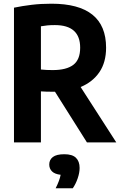

<svg xmlns="http://www.w3.org/2000/svg" viewBox="-20 -769 654 1037"><path d="M55.5 0V-727.5Q101 -737 151 -743Q201 -749 258 -749Q553 -749 553 -511.5Q553 -432.5 516.8 -379.2Q480.5 -326 415.5 -299L608 0H449.5L277 -273.5Q271.5 -273.5 265.5 -273.5Q244.5 -273.5 230.2 -274Q216 -274.5 201 -275.5V0ZM264.5 -390.5Q339 -390.5 376 -418.8Q413 -447 413 -511.5Q413 -633.5 276.5 -633.5Q253 -633.5 235.5 -631.8Q218 -630 201 -627V-393.5Q218 -392 232 -391.2Q246 -390.5 264.5 -390.5ZM280.5 248Q302.5 204.5 307.5 175Q276 171.5 261 156.8Q246 142 246 119.5Q246 94 265.5 79Q285 64 327.5 64Q370.5 64 390.2 83.2Q410 102.5 410 138Q410 164 399.5 194.5Q389 225 373 248Z"/></svg>

Font: Encode Sans Cnd
Style: Bold
Weight: 700
Width: 3
Designer: Multiple Designers
Foundry: Impallari Type
Version: Version 3.002; ttfautohint (v1.8.3) -l 8 -r 50 -G 200 -x 14 